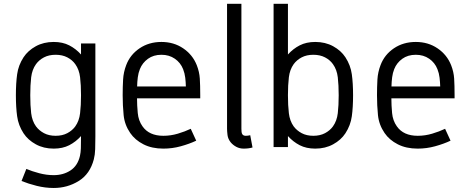

<svg xmlns="http://www.w3.org/2000/svg" viewBox="-20 -750 2396 979"><path d="M253.9 -536.1Q299.3 -536.1 333 -518.8Q366.7 -501.5 393.1 -472.2V-528.3H466.3V-54.2Q466.3 -18.1 465.3 10.5Q464.4 39.1 458.5 62Q439 137.2 381.3 172.9Q323.7 208.5 253.9 208.5Q210.9 208.5 167.7 197.8Q124.5 187 89.8 172.9L114.3 111.3Q143.1 123.5 180.2 133.3Q217.3 143.1 253.9 143.1Q302.7 143.1 339.4 119.1Q376 95.2 387.7 44.9Q391.6 27.3 392.3 6.3Q393.1 -14.6 393.1 -56.2Q366.7 -26.9 333 -9.5Q299.3 7.8 253.9 7.8Q202.6 7.8 162.6 -14.2Q122.6 -36.1 100.1 -70.3Q73.7 -110.8 67.4 -157Q61 -203.1 61 -264.2Q61 -325.2 67.4 -371.3Q73.7 -417.5 100.1 -458Q122.6 -492.2 162.6 -514.2Q202.6 -536.1 253.9 -536.1ZM263.7 -470.7Q229.5 -470.7 204.3 -457.5Q179.2 -444.3 163.6 -422.9Q143.6 -395 138.9 -355.7Q134.3 -316.4 134.3 -264.2Q134.3 -212.4 138.9 -172.9Q143.6 -133.3 163.6 -105.5Q179.2 -84.5 204.3 -71Q229.5 -57.6 263.7 -57.6Q297.9 -57.6 323.2 -71Q348.6 -84.5 363.8 -105.5Q383.8 -133.3 388.4 -172.9Q393.1 -212.4 393.1 -264.2Q393.1 -316.4 388.4 -355.7Q383.8 -395 363.8 -422.9Q348.6 -444.3 323.2 -457.5Q297.9 -470.7 263.7 -470.7Z M803.2 -536.1Q866.2 -536.1 914.3 -503.4Q962.4 -470.7 983.4 -417.5Q996.6 -383.8 998.8 -349.6Q1001 -315.4 1001 -264.6V-248.5H678.7Q678.7 -212.9 682.4 -173.8Q686 -134.8 706.5 -106Q740.2 -57.6 813 -57.6Q850.6 -57.6 886.7 -68.4Q922.9 -79.1 952.6 -93.3L980.5 -32.7Q945.3 -16.1 901.9 -4.2Q858.4 7.8 813 7.8Q754.4 7.8 711.4 -14.2Q668.5 -36.1 644 -71.8Q615.2 -113.8 610.4 -163.1Q605.5 -212.4 605.5 -264.2Q605.5 -307.6 607.7 -345Q609.9 -382.3 623.5 -418Q643.6 -471.2 691.7 -503.7Q739.7 -536.1 803.2 -536.1ZM803.2 -470.7Q762.7 -470.7 734.4 -450.2Q706.1 -429.7 693.4 -397.9Q685.5 -378.4 682.6 -355.7Q679.7 -333 679.2 -309.1H927.7Q927.2 -330.6 924.6 -353.5Q921.9 -376.5 913.6 -397.5Q900.4 -430.7 871.3 -450.7Q842.3 -470.7 803.2 -470.7Z M1137.7 -730.5H1210.9V-93.3Q1210.9 -85.4 1211.7 -77.6Q1212.4 -69.8 1216.3 -64.5Q1221.7 -57.6 1233.4 -57.6Q1244.1 -57.6 1255.9 -60.5L1267.6 2Q1248 7.8 1222.7 7.8Q1202.1 7.8 1185.1 -1.2Q1168 -10.3 1156.2 -24.4Q1142.6 -41.5 1140.1 -61.3Q1137.7 -81.1 1137.7 -93.3Z M1587.4 -536.1Q1638.7 -536.1 1678.7 -514.2Q1718.8 -492.2 1741.2 -458Q1767.6 -417.5 1773.9 -371.3Q1780.3 -325.2 1780.3 -264.2Q1780.3 -203.1 1773.9 -157Q1767.6 -110.8 1741.2 -70.3Q1718.8 -36.1 1678.7 -14.2Q1638.7 7.8 1587.4 7.8Q1542 7.8 1508.3 -9.5Q1474.6 -26.9 1448.2 -56.2V0H1375V-730.5H1448.2V-472.2Q1474.6 -501.5 1508.3 -518.8Q1542 -536.1 1587.4 -536.1ZM1577.6 -470.7Q1543.5 -470.7 1518.3 -457.5Q1493.2 -444.3 1477.5 -422.9Q1457.5 -395 1452.9 -355.7Q1448.2 -316.4 1448.2 -264.2Q1448.2 -212.4 1452.9 -172.9Q1457.5 -133.3 1477.5 -105.5Q1493.2 -84.5 1518.3 -71Q1543.5 -57.6 1577.6 -57.6Q1611.8 -57.6 1637.2 -71Q1662.6 -84.5 1677.7 -105.5Q1697.8 -133.3 1702.4 -172.9Q1707 -212.4 1707 -264.2Q1707 -316.4 1702.4 -355.7Q1697.8 -395 1677.7 -422.9Q1662.6 -444.3 1637.2 -457.5Q1611.8 -470.7 1577.6 -470.7Z M2100.1 -536.1Q2163.1 -536.1 2211.2 -503.4Q2259.3 -470.7 2280.3 -417.5Q2293.5 -383.8 2295.7 -349.6Q2297.9 -315.4 2297.9 -264.6V-248.5H1975.6Q1975.6 -212.9 1979.2 -173.8Q1982.9 -134.8 2003.4 -106Q2037.1 -57.6 2109.9 -57.6Q2147.5 -57.6 2183.6 -68.4Q2219.7 -79.1 2249.5 -93.3L2277.3 -32.7Q2242.2 -16.1 2198.7 -4.2Q2155.3 7.8 2109.9 7.8Q2051.3 7.8 2008.3 -14.2Q1965.3 -36.1 1940.9 -71.8Q1912.1 -113.8 1907.2 -163.1Q1902.3 -212.4 1902.3 -264.2Q1902.3 -307.6 1904.5 -345Q1906.7 -382.3 1920.4 -418Q1940.4 -471.2 1988.5 -503.7Q2036.6 -536.1 2100.1 -536.1ZM2100.1 -470.7Q2059.6 -470.7 2031.2 -450.2Q2002.9 -429.7 1990.2 -397.9Q1982.4 -378.4 1979.5 -355.7Q1976.6 -333 1976.1 -309.1H2224.6Q2224.1 -330.6 2221.4 -353.5Q2218.8 -376.5 2210.4 -397.5Q2197.3 -430.7 2168.2 -450.7Q2139.2 -470.7 2100.1 -470.7Z"/></svg>

Font: Gidole
Style: Regular
Weight: 400
Version: Version 2.100; ttfautohint (v1.8.4.7-5d5b)